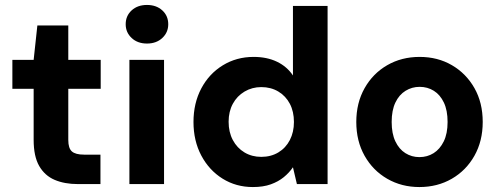

<svg xmlns="http://www.w3.org/2000/svg" viewBox="-20 -744 2021 776"><path d="M295 0Q241 0 201 -17Q161 -34 138.5 -73Q116 -112 116 -179V-385H30V-502H116L131 -641H256V-502H387V-385H256V-178Q256 -145 270.5 -132Q285 -119 320 -119H386V0Z M503 0V-502H643V0ZM574 -568Q536 -568 512 -590.5Q488 -613 488 -646Q488 -680 512 -702Q536 -724 574 -724Q612 -724 636 -702Q660 -680 660 -646Q660 -613 636 -590.5Q612 -568 574 -568Z M1002 12Q934 12 879.5 -22Q825 -56 793.5 -115.5Q762 -175 762 -251Q762 -327 793.5 -386.5Q825 -446 880.5 -480Q936 -514 1005 -514Q1059 -514 1099.5 -494.5Q1140 -475 1164 -439V-720H1304V0H1180L1164 -68Q1149 -46 1127 -28Q1105 -10 1074.5 1Q1044 12 1002 12ZM1036 -110Q1075 -110 1105 -128Q1135 -146 1151.5 -178Q1168 -210 1168 -251Q1168 -293 1151.5 -324.5Q1135 -356 1105 -374Q1075 -392 1036 -392Q999 -392 968.5 -374Q938 -356 921 -324.5Q904 -293 904 -252Q904 -210 921 -178Q938 -146 968 -128Q998 -110 1036 -110Z M1675 12Q1603 12 1545 -21.5Q1487 -55 1453.5 -114.5Q1420 -174 1420 -251Q1420 -328 1453.5 -387.5Q1487 -447 1545 -480.5Q1603 -514 1676 -514Q1749 -514 1806.5 -480.5Q1864 -447 1897.5 -388Q1931 -329 1931 -251Q1931 -174 1897.5 -114.5Q1864 -55 1806 -21.5Q1748 12 1675 12ZM1675 -109Q1707 -109 1732.5 -125Q1758 -141 1773.5 -172.5Q1789 -204 1789 -251Q1789 -298 1774 -329.5Q1759 -361 1733.5 -377Q1708 -393 1676 -393Q1645 -393 1619 -377Q1593 -361 1578 -329.5Q1563 -298 1563 -251Q1563 -204 1578 -172.5Q1593 -141 1618.5 -125Q1644 -109 1675 -109Z"/></svg>

Font: DM Sans 16pt ExtraBold
Style: Regular
Weight: 800
Version: Version 4.004;gftools[0.9.30]